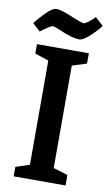

<svg xmlns="http://www.w3.org/2000/svg" viewBox="-88 -820 492 864"><g transform="rotate(10 158.0 -387.5)"><path d="M39 -43 102 -64V-540L39 -561V-604H276V-557L210 -536V-68L276 -48V0H39ZM133 -683Q103 -696 96 -696Q85 -696 41 -662L6 -694Q27 -722 54 -748.5Q81 -775 97 -775Q113 -775 133.5 -768Q154 -761 184 -748Q222 -733 229 -733Q236 -733 252 -745.5Q268 -758 279 -770L316 -736Q301 -715 270.5 -686.5Q240 -658 223 -658Q190 -658 133 -683Z"/></g></svg>

Font: Grenze Medium
Style: Regular
Weight: 500
Designer: Renata Polastri
Foundry: Omnibus-Type
Version: Version 1.002; ttfautohint (v1.8)